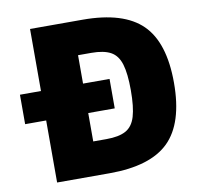

<svg xmlns="http://www.w3.org/2000/svg" viewBox="-81 -814 930 899"><g transform="rotate(-10 384.5 -365.0)"><path d="M19 -295V-435H445V-295ZM119 0V-730H369Q563 -730 651 -643.5Q739 -557 739 -365Q739 -173 651 -86.5Q563 0 369 0ZM382 -160Q441 -160 474 -178Q507 -196 520.5 -241Q534 -286 534 -366Q534 -445 520.5 -489.5Q507 -534 474 -552Q441 -570 382 -570H319V-160Z"/></g></svg>

Font: M PLUS 1 Thin Black
Style: Regular
Weight: 900
Version: Version 1.001